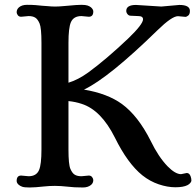

<svg xmlns="http://www.w3.org/2000/svg" viewBox="-20 -790 833 816"><path d="M326.2 -41 357.4 -43.9Q366.7 -43.9 371.6 -37.1Q376.5 -30.3 376.5 -24.7Q376.5 -19 374.3 -13.7Q372.1 -8.3 366.7 -3.9Q353.5 6.8 332.3 6.8Q311 6.8 296.1 5.9Q281.2 4.9 268.1 3.4Q237.3 0 213.4 0Q189.9 0 168 2.4Q128.4 6.8 106 6.8Q83.5 6.8 74.7 3.7Q65.9 0.5 60.5 -3.9Q50.8 -11.7 50.8 -21Q50.8 -43.9 69.8 -43.9L101.6 -41Q134.8 -41 146 -67.4Q156.2 -91.3 156.2 -154.3V-607.9Q156.2 -671.4 148.2 -690.2Q140.1 -709 129.4 -715.3Q118.7 -721.7 101.6 -721.7L69.8 -718.8Q60.5 -718.8 55.7 -725.3Q50.8 -731.9 50.8 -737.8Q50.8 -743.7 53 -748.8Q55.2 -753.9 60.5 -758.8Q73.2 -769.5 94.7 -769.5Q116.2 -769.5 131.1 -768.3Q146 -767.1 159.2 -765.6L185.5 -763.7Q198.2 -762.2 213.4 -762.2Q228.5 -762.2 241.7 -763.4Q254.9 -764.6 268.1 -765.6Q307.6 -769.5 325.7 -769.5Q343.8 -769.5 352.5 -766.4Q361.3 -763.2 366.7 -758.8Q376.5 -750 376.5 -741.2Q376.5 -718.8 357.4 -718.8L326.2 -721.7Q292.5 -721.7 281.2 -695.3Q271 -671.4 271 -607.9V-438.5Q311.5 -450.7 355 -481.9Q431.2 -537.6 524.4 -626Q587.9 -687 587.9 -708Q587.9 -721.7 567.4 -721.7L535.6 -723.1Q527.3 -723.1 522 -729.7Q516.6 -736.3 516.6 -743.7Q516.6 -769 558.1 -769L665.5 -762.2L742.2 -769Q787.1 -769 787.1 -743.7Q787.1 -729.5 780 -723.9Q772.9 -718.3 768.6 -718.3L736.3 -721.2Q710.4 -721.2 649.4 -661.6Q442.4 -459.5 336.9 -409.2Q436.5 -392.6 498 -348.1Q566.9 -297.9 620.6 -190.9Q653.3 -123.5 692.4 -83Q725.1 -49.8 749.5 -49.8L773.4 -54.7Q788.1 -54.7 792.5 -32.2Q793.5 -27.3 793.5 -22.7Q793.5 -18.1 788.8 -12.5Q784.2 -6.8 776.4 -2.9Q758.8 5.9 725.3 5.9Q691.9 5.9 654.8 -6.6Q617.7 -19 585 -44.9Q522.5 -95.2 468.3 -205.1Q409.7 -322.3 327.1 -348.6Q300.8 -357.4 271 -360.4V-154.3Q271 -91.3 279.1 -72.5Q287.1 -53.7 297.9 -47.4Q308.6 -41 326.2 -41Z"/></svg>

Font: Stoke
Style: Regular
Weight: 400
Designer: Nicole Fally
Foundry: Nicole Fally
Version: Version 1.002